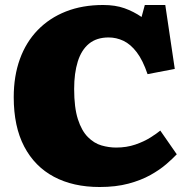

<svg xmlns="http://www.w3.org/2000/svg" viewBox="-20 -735 760 769"><path d="M379 14Q273 14 196 -27Q119 -68 77 -148Q35 -228 35 -346Q35 -430 59.5 -498Q84 -566 131 -614.5Q178 -663 244 -689Q310 -715 393 -715Q442 -715 478.5 -702Q515 -689 547 -667L560 -715H642L680 -459L571 -438Q552 -494 527.5 -526Q503 -558 474.5 -571.5Q446 -585 415 -585Q367 -585 336.5 -560Q306 -535 291.5 -488.5Q277 -442 277 -379Q277 -304 292 -257.5Q307 -211 332 -186Q357 -161 386.5 -152.5Q416 -144 445 -144Q487 -144 522 -156Q557 -168 583 -184.5Q609 -201 622 -212L688 -117Q672 -100 646 -77.5Q620 -55 582.5 -34Q545 -13 494.5 0.5Q444 14 379 14Z"/></svg>

Font: Literata Black
Style: Regular
Weight: 900
Designer: Latin by Veronika Burian and Jose Scaglione. Greek by Irene Vlachou. Cyrillic by Vera Evstafieva.
Foundry: TypeTogether
Version: Version 3.103;gftools[0.9.29]